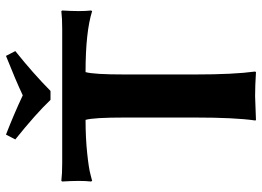

<svg xmlns="http://www.w3.org/2000/svg" viewBox="-137 -736 876 642"><g transform="rotate(-90 301.0 -415.0)"><path d="M155.8 -801.8 171.9 -833Q238.8 -807.1 303.2 -776.9Q354 -800.8 435.1 -833L451.2 -801.8Q376 -741.7 317.9 -684.1H288.1Q241.7 -732.9 155.8 -801.8ZM229 -436Q229 -540 221.2 -566.9Q161.1 -566.9 110.1 -561.5Q59.1 -556.2 38.1 -550.3L17.1 -544.9L15.1 -548.8Q19 -582 15.1 -645L17.1 -647.9Q41 -645 77.1 -645H524.9Q561 -645 585 -647.9L586.9 -645Q583 -582 586.9 -548.8L585 -544.9Q515.1 -566.9 380.9 -566.9Q373 -540 373 -436V-200.2Q373 -71.3 382.8 0L380.9 2.9Q335 0 300.8 0L220.2 2.9L219.2 0Q229 -67.9 229 -200.2Z"/></g></svg>

Font: Linux Biolinum O
Style: Bold
Weight: 700
Designer: Philipp H. Poll
Foundry: Philipp H. Poll
Version: Version 1.3.2